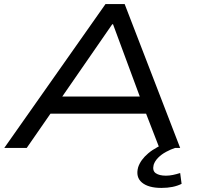

<svg xmlns="http://www.w3.org/2000/svg" viewBox="-20 -725 982 941"><path d="M1 0 497 -705H591L863 0H761L682 -204L731 -168H189L253 -205L111 0ZM530 -606 268 -227 235 -252H710L674 -228L534 -606ZM771 196Q707 196 675.5 169.5Q644 143 657 95Q669 58 707 26Q745 -6 814 -32L838 0Q817 7 794.5 19Q772 31 755.5 47.5Q739 64 733 83Q726 112 743.5 124Q761 136 793 136Q810 136 827 132.5Q844 129 863 123L870 176Q850 186 825.5 191Q801 196 771 196Z"/></svg>

Font: Nunito Sans 7pt Expanded
Style: Italic
Weight: 400
Width: 7
Italic angle: -9°
Designer: Vernon Adams
Foundry: Vernon Adams
Version: Version 3.101;gftools[0.9.27]